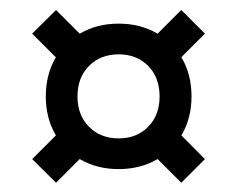

<svg xmlns="http://www.w3.org/2000/svg" viewBox="-20 -420 487 394"><path d="M95 -399.5 163.5 -331 114.5 -282.5 46 -351ZM46 -93.5 113 -160.5 162 -112 95 -45ZM223.5 -371.5Q267 -371.5 301 -352.2Q335 -333 354 -299.5Q373 -266 373 -222Q373 -179 354 -145.2Q335 -111.5 301 -92.2Q267 -73 223.5 -73Q180 -73 146 -92.2Q112 -111.5 93 -145.2Q74 -179 74 -222Q74 -266 93 -299.5Q112 -333 146 -352.2Q180 -371.5 223.5 -371.5ZM223.5 -136Q260.5 -136 284 -159.8Q307.5 -183.5 307.5 -222Q307.5 -261 284 -284.8Q260.5 -308.5 223.5 -308.5Q186.5 -308.5 162.8 -284.8Q139 -261 139 -222Q139 -183.5 162.8 -159.8Q186.5 -136 223.5 -136ZM400.5 -351 332 -282.5 283.5 -331 352 -399.5ZM400.5 -93.5 352 -45 285 -112 334 -160.5Z"/></svg>

Font: Newsreader 24pt ExtraBold
Style: Regular
Weight: 800
Designer: Hugues Gentile
Foundry: Production Type
Version: Version 1.003